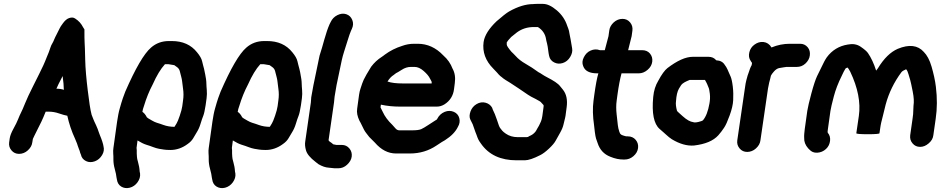

<svg xmlns="http://www.w3.org/2000/svg" viewBox="-20 -753 4836 987"><path d="M78 38C94 38 110 32 123 20C136 8 144 -5 146 -21L149 -39C152 -45 159 -61 172 -86C185 -111 200 -141 214 -177L215 -179H230C248 -179 266 -176 283 -170C300 -164 315 -160 326 -158C334 -121 347 -80 367 -37C370 -30 373 -23 376 -15C379 -7 381 2 385 11C389 20 391 27 392 32L396 42C399 57 408 68 422 75C436 82 452 82 468 76C484 70 496 59 505 44C514 29 516 14 512 -1L510 -11C508 -20 504 -31 500 -42C496 -53 491 -63 488 -73C485 -83 480 -96 474 -109C468 -122 463 -132 460 -140C457 -148 454 -156 451 -163C444 -189 438 -231 431 -289C424 -347 419 -400 418 -446C417 -492 416 -521 415 -534C414 -547 414 -570 414 -602L407 -613C398 -631 385 -646 366 -658C357 -664 347 -664 335 -660C323 -656 313 -646 304 -634C295 -622 289 -613 286 -606C283 -599 278 -589 272 -578C266 -567 262 -558 259 -551C256 -544 253 -536 249 -530C245 -524 242 -517 239 -508L231 -485C229 -479 227 -474 224 -468C221 -462 217 -451 211 -436C205 -421 199 -409 195 -401C191 -393 187 -384 182 -374L149 -308C132 -274 118 -245 109 -222C100 -199 93 -184 88 -174C83 -164 78 -153 73 -140C68 -127 60 -111 49 -91C38 -71 32 -55 30 -42L27 -21C25 -5 29 8 39 20C49 32 62 38 78 38ZM270 -297 281 -321C288 -335 295 -349 302 -362C306 -333 308 -310 308 -294V-293C308 -292 308 -292 309 -291C298 -295 285 -297 270 -297Z M876 -418C878 -417 883 -413 890 -408C897 -403 902 -396 904 -388C906 -380 908 -371 911 -361C914 -351 915 -343 916 -337C917 -331 918 -317 921 -297C924 -277 924 -257 921 -237L917 -207C915 -194 911 -178 904 -158C897 -138 892 -125 888 -119C884 -113 881 -107 877 -101C858 -101 838 -104 819 -111L805 -116C800 -118 793 -120 786 -122C779 -124 771 -128 762 -133C753 -138 747 -142 743 -144L735 -150C728 -164 720 -173 712 -178C713 -187 716 -197 720 -208C732 -248 747 -285 765 -319C785 -364 806 -399 828 -423H846ZM945 -13C958 -22 967 -32 973 -42C979 -52 985 -63 992 -74C999 -85 1006 -100 1011 -117C1016 -134 1021 -148 1025 -158C1029 -168 1033 -186 1037 -212L1042 -248C1044 -263 1044 -277 1043 -290C1042 -303 1041 -313 1041 -322C1041 -331 1040 -339 1039 -347C1038 -355 1036 -363 1035 -370C1034 -377 1032 -387 1029 -399C1026 -411 1022 -424 1019 -438C1016 -452 1007 -467 993 -484C962 -523 919 -542 863 -542H848C813 -542 782 -531 756 -508C720 -477 676 -401 624 -282C617 -265 607 -237 596 -197C590 -177 586 -154 582 -128L563 8C562 17 561 26 562 35C563 44 563 56 563 69C563 82 565 98 570 116C575 134 578 149 579 160L581 170C583 185 590 198 603 206C616 214 631 216 647 212C663 208 677 198 687 184C697 170 702 155 700 139L698 129C697 111 694 96 690 82C686 68 684 59 684 53C684 47 683 41 683 36V19C683 13 682 9 682 7L687 -31C703 -21 719 -13 732 -9C745 -5 757 -1 767 3C777 7 788 10 798 12C808 14 816 15 823 16C830 17 841 18 856 18C887 18 917 8 945 -13Z M1366 -418C1368 -417 1373 -413 1380 -408C1387 -403 1392 -396 1394 -388C1396 -380 1398 -371 1401 -361C1404 -351 1405 -343 1406 -337C1407 -331 1408 -317 1411 -297C1414 -277 1414 -257 1411 -237L1407 -207C1405 -194 1401 -178 1394 -158C1387 -138 1382 -125 1378 -119C1374 -113 1371 -107 1367 -101C1348 -101 1328 -104 1309 -111L1295 -116C1290 -118 1283 -120 1276 -122C1269 -124 1261 -128 1252 -133C1243 -138 1237 -142 1233 -144L1225 -150C1218 -164 1210 -173 1202 -178C1203 -187 1206 -197 1210 -208C1222 -248 1237 -285 1255 -319C1275 -364 1296 -399 1318 -423H1336ZM1435 -13C1448 -22 1457 -32 1463 -42C1469 -52 1475 -63 1482 -74C1489 -85 1496 -100 1501 -117C1506 -134 1511 -148 1515 -158C1519 -168 1523 -186 1527 -212L1532 -248C1534 -263 1534 -277 1533 -290C1532 -303 1531 -313 1531 -322C1531 -331 1530 -339 1529 -347C1528 -355 1526 -363 1525 -370C1524 -377 1522 -387 1519 -399C1516 -411 1512 -424 1509 -438C1506 -452 1497 -467 1483 -484C1452 -523 1409 -542 1353 -542H1338C1303 -542 1272 -531 1246 -508C1210 -477 1166 -401 1114 -282C1107 -265 1097 -237 1086 -197C1080 -177 1076 -154 1072 -128L1053 8C1052 17 1051 26 1052 35C1053 44 1053 56 1053 69C1053 82 1055 98 1060 116C1065 134 1068 149 1069 160L1071 170C1073 185 1080 198 1093 206C1106 214 1121 216 1137 212C1153 208 1167 198 1177 184C1187 170 1192 155 1190 139L1188 129C1187 111 1184 96 1180 82C1176 68 1174 59 1174 53C1174 47 1173 41 1173 36V19C1173 13 1172 9 1172 7L1177 -31C1193 -21 1209 -13 1222 -9C1235 -5 1247 -1 1257 3C1267 7 1278 10 1288 12C1298 14 1306 15 1313 16C1320 17 1331 18 1346 18C1377 18 1407 8 1435 -13Z M1591 -314 1580 -253C1579 -244 1579 -235 1578 -226L1549 -25C1547 -12 1548 2 1553 20C1558 38 1574 58 1603 80C1608 84 1612 87 1617 91C1636 102 1653 108 1670 109L1699 112H1720C1736 112 1751 106 1764 94C1777 82 1786 68 1788 52C1790 36 1786 22 1776 10C1766 -2 1753 -8 1737 -8H1716H1709L1699 -10C1696 -10 1693 -11 1692 -12C1691 -13 1689 -15 1685 -18L1675 -25C1672 -27 1671 -29 1669 -32L1697 -226C1698 -235 1699 -245 1700 -256L1710 -315L1737 -444C1740 -458 1744 -472 1749 -488C1754 -504 1760 -523 1767 -545C1774 -567 1779 -583 1784 -594L1789 -605C1796 -620 1797 -635 1791 -650C1785 -665 1775 -675 1760 -680C1745 -685 1730 -683 1714 -675C1698 -667 1687 -655 1680 -640L1674 -628C1665 -608 1656 -581 1647 -549C1638 -517 1632 -495 1628 -484C1624 -473 1621 -461 1619 -449Z M1972 -334C1982 -350 1993 -361 2003 -367C2007 -370 2011 -373 2016 -377C2020 -379 2030 -384 2045 -394C2060 -404 2076 -409 2092 -409H2111C2127 -409 2142 -402 2158 -388C2174 -374 2185 -361 2191 -348C2193 -344 2195 -340 2197 -337C2199 -334 2200 -330 2199 -326V-324H2051C2018 -324 1991 -327 1972 -334ZM2034 -205H2226C2240 -205 2252 -209 2264 -216C2293 -234 2310 -261 2314 -295L2318 -326C2322 -355 2318 -380 2306 -401C2297 -425 2282 -448 2258 -469C2221 -508 2177 -528 2128 -528H2109C2086 -528 2066 -524 2047 -517C2015 -507 1985 -492 1958 -472C1953 -468 1948 -464 1943 -461C1921 -447 1903 -430 1888 -410C1884 -404 1876 -391 1864 -370C1852 -349 1845 -334 1842 -324C1839 -314 1836 -305 1833 -297C1830 -289 1828 -279 1826 -267L1816 -194C1813 -175 1817 -155 1828 -132C1831 -127 1836 -118 1842 -105C1848 -92 1854 -80 1861 -71C1868 -62 1874 -55 1878 -49L1907 -20C1939 17 1975 36 2016 36H2087C2139 36 2184 22 2224 -5C2246 -20 2261 -29 2267 -32C2300 -53 2322 -76 2334 -101C2343 -116 2345 -131 2341 -146C2337 -161 2327 -172 2313 -178C2299 -184 2283 -185 2266 -178C2249 -171 2236 -159 2227 -141C2227 -139 2223 -137 2215 -132C2207 -127 2196 -120 2181 -110C2166 -100 2154 -93 2145 -89C2136 -85 2120 -83 2098 -83H2033C2026 -83 2019 -86 2013 -93C2007 -100 2002 -106 1997 -111C1974 -133 1958 -155 1948 -177C1944 -186 1940 -194 1936 -201L1938 -215C1970 -208 2003 -205 2034 -205Z M2687 -48H2641C2618 -48 2597 -54 2580 -66C2572 -72 2566 -76 2562 -81C2558 -86 2555 -90 2551 -95C2547 -100 2542 -114 2535 -136C2528 -158 2520 -176 2513 -190L2510 -199C2503 -212 2491 -221 2476 -225C2461 -229 2445 -227 2430 -218C2415 -209 2405 -197 2399 -181C2393 -165 2392 -150 2398 -138L2410 -114L2424 -74C2427 -68 2430 -58 2435 -45C2440 -32 2447 -22 2453 -14C2493 43 2554 71 2635 71H2678C2696 71 2723 62 2758 44C2770 38 2785 27 2802 11C2819 -5 2830 -18 2836 -29C2842 -40 2850 -54 2859 -70C2868 -86 2874 -100 2877 -114C2880 -128 2883 -139 2885 -147C2887 -155 2888 -163 2889 -172L2893 -202C2898 -239 2892 -270 2873 -293L2860 -309C2849 -324 2825 -339 2792 -356C2783 -361 2775 -365 2768 -370C2761 -375 2754 -379 2748 -382C2725 -399 2703 -413 2682 -425C2661 -437 2644 -450 2630 -466C2622 -474 2615 -482 2609 -487C2593 -506 2585 -518 2585 -524V-535C2590 -543 2594 -548 2598 -552C2602 -556 2605 -560 2608 -563C2616 -570 2626 -578 2638 -587C2663 -605 2691 -614 2724 -614H2745C2769 -599 2783 -578 2787 -552C2788 -547 2789 -540 2792 -530C2795 -520 2796 -509 2798 -495C2800 -481 2801 -472 2803 -465C2806 -450 2815 -439 2829 -432C2843 -425 2857 -424 2873 -429C2889 -434 2902 -445 2911 -460C2920 -475 2924 -490 2921 -505L2913 -552C2909 -570 2907 -584 2905 -594C2904 -600 2900 -609 2896 -620C2886 -651 2868 -678 2842 -700C2816 -722 2793 -733 2771 -733H2742C2736 -733 2728 -733 2721 -732C2684 -732 2643 -720 2597 -694C2583 -686 2562 -669 2533 -644C2494 -607 2471 -571 2466 -537C2459 -486 2476 -440 2516 -400C2522 -394 2529 -387 2535 -380C2541 -373 2547 -366 2552 -362C2557 -358 2563 -354 2567 -350C2571 -346 2584 -339 2603 -327C2622 -315 2637 -305 2647 -298C2657 -291 2666 -285 2672 -281C2678 -277 2686 -272 2694 -266C2702 -260 2716 -253 2734 -244C2752 -235 2762 -228 2763 -225L2774 -213C2775 -210 2775 -207 2774 -202L2768 -157C2766 -145 2764 -136 2761 -129C2758 -122 2756 -118 2754 -114C2752 -110 2750 -105 2746 -99C2742 -93 2740 -88 2737 -83C2734 -78 2731 -73 2725 -68C2719 -63 2714 -59 2709 -57C2704 -55 2698 -52 2694 -49Z M3089 -495H3064C3047 -501 3032 -500 3016 -493C3000 -486 2989 -474 2981 -458C2973 -442 2972 -428 2978 -413C2987 -388 3011 -376 3050 -376H3056C3049 -353 3042 -316 3035 -265L3031 -235C3026 -198 3027 -155 3034 -108C3035 -99 3036 -88 3038 -73C3040 -58 3042 -48 3044 -41C3046 -34 3049 -27 3052 -18C3063 16 3084 40 3118 53C3142 63 3164 67 3184 67H3191C3207 67 3222 62 3236 50C3250 38 3258 24 3260 8C3262 -8 3258 -22 3248 -34C3238 -46 3224 -52 3208 -52H3201C3197 -52 3192 -54 3185 -56C3178 -58 3174 -60 3172 -62L3168 -66L3164 -75C3160 -87 3157 -99 3156 -110C3155 -120 3153 -138 3150 -164C3147 -190 3147 -214 3150 -235L3154 -265C3160 -309 3167 -346 3175 -376H3264C3280 -376 3295 -382 3309 -394C3323 -406 3331 -420 3333 -436C3335 -452 3331 -466 3321 -478C3311 -490 3297 -495 3281 -495H3209L3227 -567L3231 -596C3233 -612 3229 -626 3219 -638C3209 -650 3196 -656 3180 -656C3164 -656 3148 -650 3135 -638C3122 -626 3114 -612 3112 -596L3108 -567Z M3604 -342C3609 -333 3613 -326 3615 -321C3617 -316 3619 -310 3622 -304C3625 -298 3627 -288 3629 -271C3631 -254 3630 -238 3627 -221C3620 -181 3609 -153 3594 -135C3591 -132 3583 -129 3570 -126C3557 -123 3548 -123 3544 -125C3528 -127 3510 -137 3489 -156L3469 -174C3463 -179 3460 -183 3460 -184C3455 -203 3453 -219 3455 -232C3457 -262 3462 -283 3470 -297C3478 -311 3484 -320 3490 -324C3496 -328 3503 -333 3511 -336L3525 -342ZM3662 -443C3652 -455 3639 -461 3622 -461H3542C3504 -461 3461 -441 3411 -403C3397 -392 3381 -370 3364 -338C3350 -315 3341 -288 3338 -255C3330 -171 3341 -116 3371 -90C3384 -78 3396 -69 3405 -60C3414 -51 3424 -44 3434 -37C3474 -13 3512 -2 3548 -5C3606 -12 3647 -29 3673 -58C3684 -70 3693 -83 3702 -96C3711 -109 3720 -130 3731 -160C3742 -190 3748 -216 3749 -238C3750 -260 3750 -283 3747 -308C3744 -333 3740 -350 3736 -359C3732 -368 3728 -376 3725 -384C3722 -392 3718 -400 3713 -409L3706 -419C3697 -434 3683 -442 3662 -443Z M3844 -418C3837 -406 3833 -393 3829 -381L3823 -364C3821 -358 3820 -351 3817 -342C3814 -333 3812 -318 3809 -298L3770 -31C3768 -15 3772 -2 3782 10C3792 22 3805 28 3821 28C3837 28 3853 22 3866 10C3879 -2 3887 -15 3889 -31L3928 -298C3930 -310 3932 -320 3934 -328C3936 -336 3938 -342 3939 -347L3943 -364C3944 -365 3945 -367 3946 -369C3947 -371 3951 -377 3959 -386C3967 -395 3976 -401 3985 -403C3994 -405 4002 -406 4009 -407C4016 -408 4020 -409 4023 -409H4076C4092 -409 4107 -414 4120 -426C4133 -438 4141 -452 4143 -468C4145 -484 4142 -498 4132 -510C4122 -522 4109 -528 4093 -528H4040C4009 -528 3977 -522 3946 -509C3936 -526 3922 -535 3905 -537C3888 -539 3873 -534 3859 -524C3845 -514 3836 -501 3832 -484C3828 -467 3830 -453 3839 -440L3844 -432C3845 -432 3845 -432 3845 -431L3846 -430Z M4674 -166C4673 -157 4672 -149 4671 -142L4659 -58C4657 -41 4661 -28 4671 -16C4681 -4 4694 2 4710 2C4726 2 4740 -4 4754 -16C4768 -28 4776 -41 4778 -58L4790 -142C4798 -195 4798 -250 4791 -307C4787 -341 4779 -375 4769 -410C4759 -445 4745 -470 4729 -486C4698 -521 4653 -526 4595 -502C4558 -486 4524 -453 4493 -402C4489 -396 4486 -392 4484 -390C4472 -427 4458 -457 4442 -480C4436 -489 4423 -500 4404 -513C4385 -526 4363 -529 4338 -524C4294 -517 4257 -495 4230 -458C4221 -445 4213 -429 4205 -412C4197 -395 4188 -378 4180 -361C4172 -344 4162 -314 4151 -273C4140 -232 4133 -202 4130 -183L4117 -90C4115 -73 4113 -57 4114 -44C4113 -25 4120 -7 4134 9L4141 16C4151 27 4164 33 4181 32C4198 31 4213 25 4226 13C4239 1 4245 -13 4247 -29C4249 -45 4245 -59 4235 -71C4234 -72 4234 -79 4236 -90L4249 -183C4251 -197 4257 -221 4266 -256C4275 -291 4289 -327 4307 -363L4317 -384C4320 -390 4323 -395 4326 -400C4329 -402 4330 -404 4332 -404C4334 -404 4336 -405 4337 -406C4338 -405 4337 -405 4338 -405C4342 -400 4346 -393 4351 -384C4390 -302 4405 -226 4395 -157L4382 -68C4382 -65 4401 -63 4441 -63C4481 -63 4501 -65 4501 -68L4505 -95C4506 -104 4508 -113 4510 -123C4512 -133 4516 -145 4519 -159C4522 -173 4527 -192 4533 -216C4549 -275 4576 -331 4614 -382C4618 -387 4626 -392 4638 -397C4644 -391 4647 -382 4650 -372L4659 -342C4662 -332 4666 -312 4672 -282C4678 -252 4679 -229 4676 -210Z"/></svg>

Font: AppleStorm
Style: XbdIta
Weight: 800
Foundry: Cannot Into Space Fonts
Version: Version 1.01